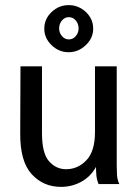

<svg xmlns="http://www.w3.org/2000/svg" viewBox="-20 -719 540 750"><path d="M218 11Q149 11 103.5 -39Q58 -89 59 -199L60 -460H144V-199Q144 -120 171.5 -89Q199 -58 238 -58Q284 -58 317.5 -93Q351 -128 351 -203V-460H436V-72Q436 -53 437 -35.5Q438 -18 446 0H365Q358 -17 356.5 -33.5Q355 -50 355 -67Q334 -29 297.5 -9Q261 11 218 11ZM248 -515Q210 -515 181.5 -542.5Q153 -570 153 -607Q153 -645 181.5 -672Q210 -699 248 -699Q287 -699 315.5 -672Q344 -645 344 -607Q344 -570 315 -542.5Q286 -515 248 -515ZM249 -565Q265 -565 276 -578Q287 -591 287 -608Q287 -626 276 -639Q265 -652 249 -652Q233 -652 222 -639Q211 -626 211 -608Q211 -591 222 -578Q233 -565 249 -565Z"/></svg>

Font: Inconsolata Medium
Style: Regular
Weight: 500
Monospace: yes
Designer: Raph Levien, Cyreal, Brenton Simpson
Foundry: Raph Levien, Cyreal, Google
Version: Version 3.001; ttfautohint (v1.8.2.53-6de2)